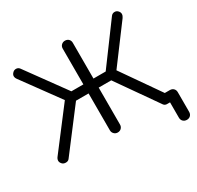

<svg xmlns="http://www.w3.org/2000/svg" viewBox="-195 -1011 1454 1415"><g transform="rotate(-30 532.0 -304.0)"><path d="M1008 174Q989 174 976.5 162Q964 150 964 130V0H943Q934 1 925 -2.5Q916 -6 911 -13L670 -357H563V-43Q563 -25 551 -12.5Q539 0 520 0Q502 0 489.5 -12.5Q477 -25 477 -43V-357H370L108 -13Q98 1 78 1Q58 1 47 -11Q34 -25 34.5 -39.5Q35 -54 46 -68L301 -402L74 -713Q63 -727 62.5 -741.5Q62 -756 75 -769Q87 -782 104.5 -781.5Q122 -781 133 -767L375 -434H477V-738Q477 -757 489.5 -769Q502 -781 520 -781Q539 -781 551 -769Q563 -757 563 -738V-434H667L913 -767Q924 -781 941.5 -781.5Q959 -782 971 -769Q983 -756 982.5 -741.5Q982 -727 972 -713L740 -402L965 -79H1008Q1027 -79 1039 -67Q1051 -55 1051 -36V130Q1051 150 1039 162Q1027 174 1008 174Z"/></g></svg>

Font: Comfortaa Medium
Style: Regular
Weight: 500
Designer: Johan Aakerlund
Foundry: Johan Aakerlund
Version: Version 3.104; ttfautohint (v1.8.1.43-b0c9)